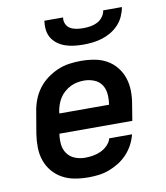

<svg xmlns="http://www.w3.org/2000/svg" viewBox="-84 -810 767 887"><g transform="rotate(-10 300.0 -366.0)"><path d="M260 8Q227 8 196 2.5Q165 -3 138.5 -17.5Q112 -32 92.5 -55Q73 -78 63 -107Q53 -136 52.5 -168Q52 -200 57 -232L74 -332Q78 -359 88 -386Q98 -413 115.5 -437Q133 -461 157 -479Q181 -497 207.5 -508.5Q234 -520 262 -524Q290 -528 317 -528Q350 -528 381 -522.5Q412 -517 438 -502.5Q464 -488 483 -464.5Q502 -441 511.5 -412.5Q521 -384 521.5 -352Q522 -320 516 -288L504 -214H162Q158 -189 160.5 -164.5Q163 -140 176.5 -121Q190 -102 212.5 -93Q235 -84 260 -84Q278 -84 296.5 -87Q315 -90 333 -98Q351 -106 365.5 -120.5Q380 -135 385 -153H492Q486 -129 474 -106Q462 -83 444 -63.5Q426 -44 403.5 -30Q381 -16 357 -7Q333 2 308.5 5Q284 8 260 8ZM178 -306H411Q415 -331 413 -355.5Q411 -380 398.5 -399Q386 -418 363.5 -427Q341 -436 316 -436Q301 -436 284.5 -433Q268 -430 253 -422.5Q238 -415 224.5 -403.5Q211 -392 202 -378Q193 -364 187.5 -348.5Q182 -333 179 -317ZM343 -600Q321 -600 300 -602.5Q279 -605 259.5 -611.5Q240 -618 223.5 -630Q207 -642 196.5 -659Q186 -676 183.5 -697Q181 -718 184 -740H272Q269 -724 275.5 -709.5Q282 -695 295 -687.5Q308 -680 323.5 -677.5Q339 -675 355 -675Q372 -675 388.5 -677.5Q405 -680 420.5 -687.5Q436 -695 447 -709.5Q458 -724 460 -740H548Q544 -718 534.5 -697Q525 -676 509 -659Q493 -642 472.5 -630Q452 -618 430.5 -611.5Q409 -605 387 -602.5Q365 -600 343 -600Z"/></g></svg>

Font: Iosevka SS04 SmBd Ex Obl
Style: Regular
Weight: 600
Width: 7
Italic angle: -9°
Monospace: yes
Designer: Belleve Invis
Foundry: Belleve Invis
Version: Version 19.0.0; ttfautohint (v1.8.4)